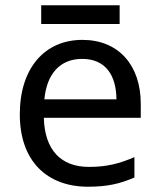

<svg xmlns="http://www.w3.org/2000/svg" viewBox="-20 -697 604 727"><path d="M433 -677H136V-606H433ZM292 -546C150 -546 55 -440 55 -264C55 -85 160 10 313 10C386 10 434 -1 489 -25V-102C433 -78 385 -65 317 -65C210 -65 149 -130 146 -251H513V-304C513 -450 429 -546 292 -546ZM291 -474C380 -474 420 -412 421 -321H148C157 -417 207 -474 291 -474Z"/></svg>

Font: Noto Sans Kayah Li
Style: Regular
Weight: 400
Designer: Monotype Design Team, Sérgio Martins
Foundry: Monotype Imaging Inc.
Version: Version 2.002